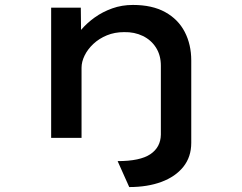

<svg xmlns="http://www.w3.org/2000/svg" viewBox="-20 -558 979 777"><path d="M503 199 456 94Q547 94 588.5 66Q630 38 631 -13V-292Q631 -334 611.5 -365Q592 -396 558 -412.5Q524 -429 482 -428Q444 -428 412.5 -415Q381 -402 358 -380.5Q335 -359 322.5 -333.5Q310 -308 310 -284V0H187V-527H307L308 -437Q332 -465 363.5 -487.5Q395 -510 434 -524Q473 -538 518 -538Q596 -538 648.5 -509Q701 -480 727.5 -429Q754 -378 754 -313V20Q754 77 722 117Q690 157 633.5 178Q577 199 503 199Z"/></svg>

Font: Lexend Tera Medium
Style: Regular
Weight: 500
Designer: Bonnie Shaver-Troup, Thomas Jockin
Foundry: Lexend
Version: Version 1.007